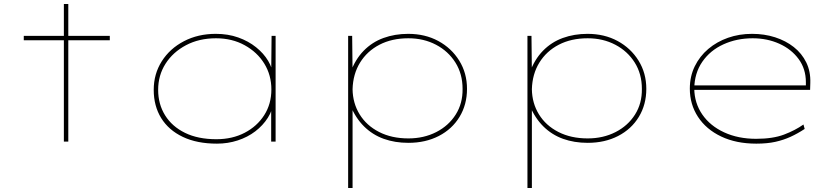

<svg xmlns="http://www.w3.org/2000/svg" viewBox="-20 -703 4161 953"><path d="M297 0V-683H319V0ZM98 -503V-525H525V-503Z M1057 10Q958 10 887.5 -23.5Q817 -57 780 -117Q743 -177 743 -257Q743 -336 783 -399Q823 -462 893 -498.5Q963 -535 1051 -535Q1112 -535 1162.5 -517Q1213 -499 1251 -468.5Q1289 -438 1311 -401Q1333 -364 1336 -327H1326L1328 -525H1348V0H1326V-188L1339 -203Q1334 -157 1309.5 -118.5Q1285 -80 1247 -51Q1209 -22 1160 -6Q1111 10 1057 10ZM1054 -12Q1133 -12 1194.5 -44Q1256 -76 1291.5 -131.5Q1327 -187 1327 -259Q1327 -330 1292 -387Q1257 -444 1194.5 -478.5Q1132 -513 1052 -513Q968 -513 903 -478.5Q838 -444 801.5 -386.5Q765 -329 765 -257Q765 -186 799.5 -130.5Q834 -75 898.5 -43.5Q963 -12 1054 -12Z M1708 230V-525H1728L1730 -343L1719 -342Q1743 -408 1785 -451Q1827 -494 1883.5 -514.5Q1940 -535 2006 -535Q2090 -535 2155.5 -499.5Q2221 -464 2259.5 -402Q2298 -340 2298 -262Q2298 -184 2261 -123Q2224 -62 2158 -28Q2092 6 2007 6Q1940 6 1884.5 -14Q1829 -34 1787 -75.5Q1745 -117 1719 -180H1730V230ZM2007 -16Q2084 -16 2145.5 -47.5Q2207 -79 2242 -134.5Q2277 -190 2276 -262Q2276 -336 2240.5 -392.5Q2205 -449 2144 -481Q2083 -513 2007 -513Q1925 -513 1863.5 -481Q1802 -449 1767 -392Q1732 -335 1730 -260Q1731 -191 1765 -135.5Q1799 -80 1861.5 -48Q1924 -16 2007 -16Z M2598 230V-525H2618L2620 -343L2609 -342Q2633 -408 2675 -451Q2717 -494 2773.5 -514.5Q2830 -535 2896 -535Q2980 -535 3045.5 -499.5Q3111 -464 3149.5 -402Q3188 -340 3188 -262Q3188 -184 3151 -123Q3114 -62 3048 -28Q2982 6 2897 6Q2830 6 2774.5 -14Q2719 -34 2677 -75.5Q2635 -117 2609 -180H2620V230ZM2897 -16Q2974 -16 3035.5 -47.5Q3097 -79 3132 -134.5Q3167 -190 3166 -262Q3166 -336 3130.5 -392.5Q3095 -449 3034 -481Q2973 -513 2897 -513Q2815 -513 2753.5 -481Q2692 -449 2657 -392Q2622 -335 2620 -260Q2621 -191 2655 -135.5Q2689 -80 2751.5 -48Q2814 -16 2897 -16Z M3734 10Q3634 10 3559.5 -25.5Q3485 -61 3444.5 -123Q3404 -185 3404 -263Q3404 -324 3428.5 -374Q3453 -424 3495.5 -460Q3538 -496 3593.5 -515.5Q3649 -535 3713 -535Q3774 -535 3827 -518Q3880 -501 3920 -469.5Q3960 -438 3982 -393Q4004 -348 4002 -291L4001 -257H3416V-279H3990L3980 -270V-295Q3980 -361 3944 -410Q3908 -459 3848 -486Q3788 -513 3716 -513Q3637 -513 3571 -483Q3505 -453 3466 -396.5Q3427 -340 3426 -263Q3427 -191 3466 -134.5Q3505 -78 3574.5 -46Q3644 -14 3733 -14Q3816 -14 3871.5 -35Q3927 -56 3968 -85L3974 -63Q3939 -40 3904 -24Q3869 -8 3828.5 1Q3788 10 3734 10Z"/></svg>

Font: Lexend Tera Thin
Style: Regular
Weight: 250
Version: Version 1.007